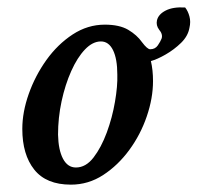

<svg xmlns="http://www.w3.org/2000/svg" viewBox="-20 -499 540 525"><path d="M392.6 -332Q398.4 -307.6 398.4 -277.3Q398.4 -230.5 381.3 -180.7Q364.3 -130.9 333.5 -88.9Q302.7 -46.9 262.2 -20.5Q221.7 5.9 173.8 5.9Q106.4 5.9 73.7 -35.2Q41 -76.2 41 -146.5Q41 -192.4 58.6 -242.2Q76.2 -292 106.9 -335Q137.7 -377.9 178.7 -404.8Q219.7 -431.6 266.6 -431.6Q306.6 -431.6 330.6 -417.5Q354.5 -403.3 368.2 -383.8Q382.8 -364.3 390.6 -364.3Q404.3 -364.3 411.6 -375Q418.9 -385.7 421.9 -393.6Q425.8 -405.3 415 -418Q406.2 -429.7 409.2 -443.4Q413.1 -460 433.1 -470.2Q453.1 -480.5 486.3 -478.5Q494.1 -468.8 498 -454.1Q502 -439.5 498 -422.9Q494.1 -400.4 475.1 -381.8Q456.1 -363.3 433.1 -350.1Q410.2 -336.9 392.6 -332ZM138.7 -130.9Q139.6 -88.9 152.3 -64.9Q165 -41 187.5 -41Q214.8 -41 235.8 -68.4Q256.8 -95.7 272 -136.7Q287.1 -177.7 294.4 -220.7Q301.8 -263.7 300.8 -294.9Q300.8 -337.9 289.1 -361.8Q277.3 -385.7 255.9 -385.7Q233.4 -385.7 212.4 -363.8Q191.4 -341.8 174.8 -304.7Q158.2 -267.6 148.4 -222.2Q138.7 -176.8 138.7 -130.9Z"/></svg>

Font: Crimson Text SemiBold
Style: Italic
Weight: 600
Italic angle: -11°
Designer: Sebastian Kosch
Foundry: Sebastian Kosch
Version: Version 1.100; ttfautohint (v1.8.4)